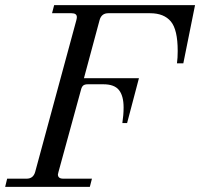

<svg xmlns="http://www.w3.org/2000/svg" viewBox="-30 -732 784 752"><path d="M321.8 0H-9.8L-2 -32.2H74.2Q100.6 -32.2 107.9 -59.1L269 -652.8Q271 -660.6 271 -665Q271 -680.2 250 -680.2H173.8L182.1 -711.9H733.9L688 -483.9H663.1Q666 -504.9 666 -532.2Q666 -615.7 639.2 -647.9Q612.3 -680.2 558.1 -680.2H394Q367.2 -680.2 359.9 -652.8L298.8 -425.8H514.2L467.8 -250H449.2Q454.1 -281.7 454.1 -311Q454.1 -356.4 436 -379.2Q418 -401.9 375 -401.9H314Q301.8 -401.9 295.9 -397Q290 -392.1 287.1 -379.9L199.2 -59.1Q196.8 -49.3 196.8 -48.8Q196.8 -32.2 217.8 -32.2H330.1Z"/></svg>

Font: Flanker Steampunk
Style: Italic
Weight: 400
Italic angle: -12°
Designer: Alexey Kryukov, Leonardo Di Lena
Foundry: Alexey Kryukov, Leonardo Di Lena
Version: 1.210